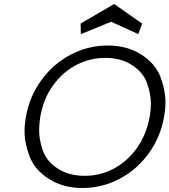

<svg xmlns="http://www.w3.org/2000/svg" viewBox="-20 -935 849 962"><path d="M385 -764 384 -817 552 -915 692 -817 673 -764 537 -826ZM393 7Q296 7 225 -38.5Q154 -84 128.5 -150.5Q103 -217 103 -277Q103 -312 110 -350Q128 -453 188 -534.5Q248 -616 335 -661.5Q422 -707 519 -707Q617 -707 688 -661.5Q759 -616 784 -549.5Q809 -483 809 -423Q809 -388 802 -350Q784 -247 724.5 -165.5Q665 -84 578 -38.5Q491 7 393 7ZM404 -54Q482 -54 550 -90Q618 -126 666 -193.5Q714 -261 730 -350Q736 -384 736 -415Q736 -465 716.5 -519Q697 -573 641.5 -609Q586 -645 508 -645Q430 -645 361.5 -609Q293 -573 245 -506Q197 -439 182 -350Q176 -314 176 -282Q176 -234 195 -180Q214 -126 270 -90Q326 -54 404 -54Z"/></svg>

Font: Fz Poppins Light
Style: Italic
Weight: 300
Italic angle: -10°
Designer: Ninad Kale (Devanagari), Jonny Pinhorn (Latin)
Foundry: Indian Type Foundry
Version: Vit hóa bi Vntype.Com & FontZin.Com